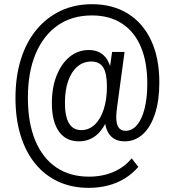

<svg xmlns="http://www.w3.org/2000/svg" viewBox="-20 -734 835 917"><path d="M403.7 163.2Q322.8 163.2 258.3 133.4Q193.8 103.6 148.2 47.6Q102.5 -8.4 78.2 -87.7Q53.9 -166.9 53.9 -266Q53.9 -367.8 79.6 -450.2Q105.2 -532.7 153.5 -591.3Q201.7 -649.8 268.8 -681.9Q335.9 -713.9 419.5 -713.9Q518.6 -713.9 590.9 -668.9Q663.2 -623.9 702.1 -540.2Q741 -456.4 741 -340.2Q741 -254.5 720.6 -191.4Q700.2 -128.2 662.9 -93.6Q625.6 -59 575.7 -59Q526.5 -59 502.1 -92.5Q477.6 -126.1 480.4 -187.3L498.2 -178.7Q476.9 -119.2 441.2 -89.1Q405.5 -59 356.7 -59Q294.6 -59 261.1 -106.4Q227.7 -153.9 227.7 -241.5Q227.7 -315.7 250.2 -372.7Q272.8 -429.8 312.4 -462.4Q352.1 -495.1 404.1 -495.1Q448.4 -495.1 475.8 -469Q503.2 -443 512.4 -391.6H502.1L515.4 -486.1H574.9L539.3 -223.1Q537.6 -209.9 536.3 -197.5Q535.1 -185.2 535.1 -174.9Q535.1 -141.6 546.2 -125.4Q557.3 -109.2 579.7 -109.2Q611.3 -109.2 634.6 -137.1Q658 -165 670.7 -215.8Q683.5 -266.7 683.5 -333.8Q683.5 -437.9 652.5 -510.7Q621.5 -583.4 562.3 -621.8Q503 -660.3 418.9 -660.3Q324 -660.3 255.7 -612.8Q187.5 -565.3 150.3 -477.3Q113.2 -389.2 113.2 -266.9Q113.2 -148.1 148.1 -63.6Q183 20.9 248.4 65.3Q313.8 109.7 405.2 109.7Q469.7 109.7 522.4 86.9Q575.1 64.1 608.8 22.2L640.5 63Q613.5 94.8 577.2 117.5Q540.9 140.3 497 151.7Q453.1 163.2 403.7 163.2ZM368.2 -112.6Q404.8 -112.6 432.4 -138.7Q460.1 -164.7 475.4 -211.9Q490.7 -259.1 490.7 -320.7Q490.7 -383.3 473 -411.8Q455.3 -440.2 416.2 -440.2Q378 -440.2 349.5 -415.9Q321 -391.6 305.6 -347.3Q290.1 -303 290.1 -242.4Q290.1 -178 309.5 -145.3Q328.8 -112.6 368.2 -112.6Z"/></svg>

Font: Nunito Sans 12pt ExtraLight Condensed
Style: Regular
Weight: 200
Width: 3
Version: Version 3.101;gftools[0.9.27]